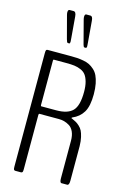

<svg xmlns="http://www.w3.org/2000/svg" viewBox="-140 -1013 706 1077"><g transform="rotate(15 213.0 -475.0)"><path d="M164.6 -768.6Q162.6 -768.6 160.9 -769.3Q159.2 -770 158 -772.2Q156.7 -774.4 156.2 -776.1Q155.8 -777.8 154.5 -781.7Q153.3 -785.6 152.3 -787.6L117.7 -918.5Q115.2 -928.2 115.2 -934.1Q115.2 -950.2 124.5 -950.2H147.5Q162.1 -950.2 164.1 -923.3L174.3 -801.3Q175.8 -780.8 175.8 -779.8Q175.8 -768.6 170.9 -768.6ZM260.3 -768.6Q259.3 -768.6 258.3 -769Q253.4 -770 249.5 -785.2Q249 -786.6 249 -787.6L214.8 -918.5Q212.4 -928.2 212.4 -934.1Q212.4 -950.2 221.7 -950.2H244.6Q259.3 -950.2 260.7 -923.3L271 -801.3Q272.5 -780.8 272.5 -779.8Q272.5 -768.6 266.6 -768.6ZM64 0Q58.1 0 55.4 -3.9Q52.7 -7.8 52.7 -21V-680.2Q52.7 -694.8 55.2 -698.5Q57.6 -702.1 64 -702.1H192.4Q216.8 -702.1 234.1 -701.2Q251.5 -700.2 272.2 -696.3Q293 -692.4 307.1 -685.3Q321.3 -678.2 335.7 -665.3Q350.1 -652.3 358.6 -634.3Q367.2 -616.2 372.6 -589.4Q377.9 -562.5 377.9 -528.3Q377.9 -459.5 356.7 -424.1Q335.4 -388.7 294.4 -371.6Q291.5 -369.6 291.5 -367.7Q291.5 -365.7 293.9 -365.7Q295.4 -365.2 298.3 -363.8Q312 -357.4 320.6 -352.8Q329.1 -348.1 340.6 -337.6Q352.1 -327.1 358.9 -314Q365.7 -300.8 370.8 -278.6Q376 -256.3 376.5 -227.1V-26.4Q376.5 0 365.2 0H332Q321.8 0 321.8 -25.4V-83.5V-243.2Q321.8 -273.9 312.3 -295.2Q302.7 -316.4 286.9 -326.2Q271 -335.9 256.1 -339.8Q241.2 -343.8 224.6 -343.8H111.8Q107.4 -343.8 107.4 -335.9V-21Q107.4 -8.3 105 -4.2Q102.5 0 96.2 0ZM111.3 -387.2Q111.3 -387.2 197.8 -387.2Q263.7 -387.2 292.7 -417Q321.8 -446.8 321.8 -526.9Q321.8 -561 315.2 -585Q308.6 -608.9 298.1 -623Q287.6 -637.2 269 -645.3Q250.5 -653.3 231.2 -655.8Q211.9 -658.2 184.1 -658.2H111.3Q107.4 -658.2 107.4 -651.9V-394.5Q107.4 -387.2 111.3 -387.2Z"/></g></svg>

Font: BenchNine Light
Style: Regular
Weight: 300
Version: Version 1 ; ttfautohint (v0.92.18-e454-dirty) -l 8 -r 50 -G 